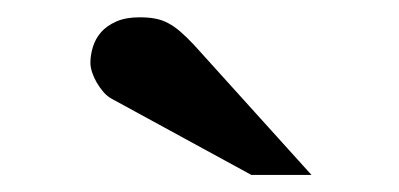

<svg xmlns="http://www.w3.org/2000/svg" viewBox="-20 -754 464 223"><path d="M272 -550.8 109.9 -639.2Q104.5 -642.1 100.1 -647.2Q95.7 -652.3 92.3 -658.2Q88.9 -664.1 86.9 -670.2Q85 -676.3 85 -681.2Q85 -689.9 87.9 -699.5Q90.8 -709 97.4 -716.6Q104 -724.1 115 -729Q126 -733.9 142.1 -733.9Q152.3 -733.9 160.2 -732.4Q168 -731 175 -727.3Q182.1 -723.6 189.2 -717.5Q196.3 -711.4 205.1 -702.1L341.8 -550.8Z"/></svg>

Font: Charis SIL CyrE
Style: Bold Italic
Weight: 700
Italic angle: -11°
Foundry: SIL International
Version: Version 5.000